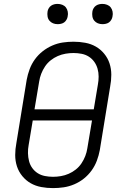

<svg xmlns="http://www.w3.org/2000/svg" viewBox="-20 -957 640 985"><path d="M252 8Q221 8 191.5 2.5Q162 -3 137.5 -17Q113 -31 94.5 -53.5Q76 -76 67 -103.5Q58 -131 58 -161.5Q58 -192 64 -223L117 -548Q122 -575 132 -602Q142 -629 159 -652.5Q176 -676 199 -694Q222 -712 248.5 -723.5Q275 -735 302.5 -739Q330 -743 357 -743Q388 -743 417.5 -737.5Q447 -732 471.5 -718Q496 -704 514.5 -681.5Q533 -659 542 -631.5Q551 -604 551 -573.5Q551 -543 545 -512L492 -187Q487 -160 477 -133Q467 -106 450 -82.5Q433 -59 410.5 -41Q388 -23 361 -11.5Q334 0 306.5 4Q279 8 252 8ZM461 -396 482 -522Q486 -543 486 -564Q486 -585 480.5 -604.5Q475 -624 463.5 -640Q452 -656 435.5 -666.5Q419 -677 398.5 -681Q378 -685 357 -685Q337 -685 316.5 -681.5Q296 -678 276.5 -669.5Q257 -661 240 -647.5Q223 -634 211 -616Q199 -598 191.5 -578.5Q184 -559 181 -539L157 -396ZM252 -50Q272 -50 292.5 -53.5Q313 -57 332.5 -65.5Q352 -74 369 -87.5Q386 -101 398 -119Q410 -137 417.5 -156.5Q425 -176 428 -196L452 -339H148L127 -213Q123 -192 123.5 -171Q124 -150 129 -130.5Q134 -111 145.5 -95Q157 -79 173.5 -68.5Q190 -58 210.5 -54Q231 -50 252 -50ZM506 -833Q493 -833 482 -837.5Q471 -842 463.5 -851Q456 -860 454 -872.5Q452 -885 454 -898Q455 -906 460 -914.5Q465 -923 472.5 -928Q480 -933 488.5 -935Q497 -937 505 -937Q518 -937 529.5 -932.5Q541 -928 548 -919Q555 -910 557.5 -897.5Q560 -885 557 -872Q556 -864 551 -855.5Q546 -847 539 -842Q532 -837 523 -835Q514 -833 506 -833ZM276 -833Q263 -833 252 -837.5Q241 -842 233.5 -851Q226 -860 224 -872.5Q222 -885 224 -898Q225 -906 230 -914.5Q235 -923 242.5 -928Q250 -933 258.5 -935Q267 -937 275 -937Q288 -937 299.5 -932.5Q311 -928 318 -919Q325 -910 327.5 -897.5Q330 -885 327 -872Q326 -864 321 -855.5Q316 -847 309 -842Q302 -837 293 -835Q284 -833 276 -833Z"/></svg>

Font: Iosevka Light Extended
Style: Italic
Weight: 300
Width: 7
Italic angle: -9°
Monospace: yes
Designer: Belleve Invis
Foundry: Belleve Invis
Version: Version 32.5.0; ttfautohint (v1.8.4)